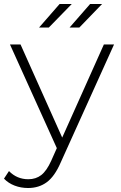

<svg xmlns="http://www.w3.org/2000/svg" viewBox="-39 -745 605 963"><path d="M-19 151 6 113Q46 154 103 154Q141 154 168 133Q195 112 218 61L246 -2L11 -522H64L273 -55L482 -522H533L265 71Q235 140 195.5 169Q156 198 102 198Q66 198 34.5 186Q3 174 -19 151ZM413 -725H473L359 -607H310ZM260 -725H321L206 -607H157Z"/></svg>

Font: Goldbeck Next Light
Style: Regular
Weight: 300
Designer: Julieta Ulanovsky
Foundry: Julieta Ulanovsky
Version: Version 7.200